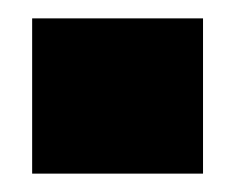

<svg xmlns="http://www.w3.org/2000/svg" viewBox="-20 -189 256 209"><path d="M15 0V-169H201V0Z"/></svg>

Font: Boz Display
Style: Regular
Weight: 900
Version: Version 2.000; ttfautohint (v1.8.3)